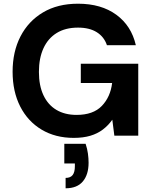

<svg xmlns="http://www.w3.org/2000/svg" viewBox="-20 -732 826 1036"><path d="M378 12Q279 12 204.5 -32.5Q130 -77 89 -157.5Q48 -238 48 -345Q48 -453 90.5 -535.5Q133 -618 212 -665Q291 -712 401 -712Q526 -712 607.5 -652.5Q689 -593 713 -488H557Q542 -533 502.5 -558Q463 -583 401 -583Q333 -583 286 -554Q239 -525 214.5 -471.5Q190 -418 190 -344Q190 -270 214.5 -218Q239 -166 284.5 -139Q330 -112 393 -112Q483 -112 529.5 -160.5Q576 -209 585 -284H416V-388H726V0H597L586 -86Q564 -55 535 -33Q506 -11 467.5 0.5Q429 12 378 12ZM334 284V228Q360 228 372 212.5Q384 197 384 165V150H327V44H442Q451 71 454.5 97Q458 123 458 146Q458 210 427 247Q396 284 334 284Z"/></svg>

Font: DM Sans 10pt ExtraBold
Style: Regular
Weight: 800
Version: Version 4.004;gftools[0.9.30]